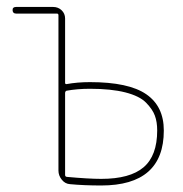

<svg xmlns="http://www.w3.org/2000/svg" viewBox="-20 -540 540 566"><path d="M171.9 -265.6V-24.4Q171.9 -19.5 176.8 -18.6Q241.2 -12.7 278.3 -12.7Q363.3 -12.7 403.3 -46.9Q443.4 -81.1 443.4 -155.3Q443.4 -180.7 436.5 -199.2Q429.7 -217.8 410.6 -237.3Q391.6 -256.8 349.6 -267.6Q307.6 -278.3 245.1 -278.3Q208 -278.3 175.8 -272.5Q171.9 -270.5 171.9 -265.6ZM27.3 -500Q17.6 -500 17.1 -509.8Q16.6 -519.5 27.3 -519.5H136.7Q151.4 -519.5 161.6 -509.8Q171.9 -500 171.9 -485.4V-295.9Q171.9 -292 175.8 -292Q208 -297.9 245.1 -297.9Q359.4 -297.9 411.1 -262.2Q462.9 -226.6 462.9 -155.3Q462.9 6.8 278.3 6.8Q227.5 6.8 186.5 2.9Q171.9 2 162.1 -10.3Q152.3 -22.5 152.3 -37.1V-495.1Q152.3 -500 147.5 -500Z"/></svg>

Font: Rounded Mgen+ 1m thin
Style: Regular
Weight: 100
Designer: [Source Han Sans]
Ryoko NISHIZUKA  (kana & ideographs); Paul D. Hunt (Latin, Greek & Cyrillic); Wenlong ZHANG  (bopomofo
Version: Version 1.059.20150602